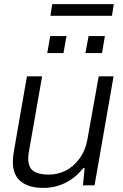

<svg xmlns="http://www.w3.org/2000/svg" viewBox="-20 -894 593 926"><path d="M223.1 -817.9 231.9 -874H528.8L520 -817.9ZM208 -638.2 222.2 -720.2H300.8L286.1 -638.2ZM392.1 -638.2 407.2 -720.2H485.8L472.2 -638.2ZM188 12.2Q120.1 12.2 81.1 -18.3Q42 -48.8 42 -113.8Q42 -139.6 47.9 -169.9L109.9 -525.9H183.1L121.1 -171.9Q116.2 -146.5 116.2 -130.9Q116.2 -85.9 141.8 -68.8Q167.5 -51.8 214.8 -51.8Q256.3 -51.8 294.4 -69.8Q332.5 -87.9 362.3 -127.7Q392.1 -167.5 401.9 -223.1L456.1 -525.9H527.8L436 0H379.9L388.2 -83H381.8Q303.7 12.2 188 12.2Z"/></svg>

Font: Archivo Light
Style: Italic
Weight: 300
Italic angle: -10°
Designer: Hector Gatti
Foundry: Omnibus-Type
Version: Version 2.001